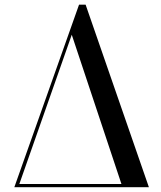

<svg xmlns="http://www.w3.org/2000/svg" viewBox="-20 -784 674 804"><path d="M338.5 -764.5 603.5 0H40L311 -764.5ZM280.5 -638.5 61 -13.5H488.5Z"/></svg>

Font: Bodoni* 16pt
Style: Regular
Weight: 400
Version: Version 2.3